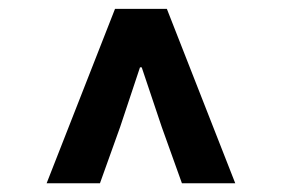

<svg xmlns="http://www.w3.org/2000/svg" viewBox="-20 -690 640 436"><path d="M85.9 -273.9 241.2 -669.9H358.9L514.2 -273.9H393.1L347.2 -401.9L301.8 -537.1H297.9L252.9 -401.9L207 -273.9Z"/></svg>

Font: Office Code Pro D Bold
Style: Regular
Weight: 700
Designer: Nathan Rutzky & Paul D. Hunt
Foundry: Adobe Systems Incorporated
Version: Version 1.004;PS 001.004;hotconv 1.0.70;makeotf.lib2.5.58329